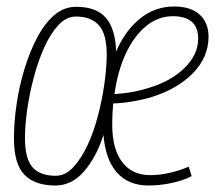

<svg xmlns="http://www.w3.org/2000/svg" viewBox="-20 -562 664 592"><path d="M151 10Q87 10 55 -23.5Q23 -57 23 -136Q23 -184 31 -239.5Q39 -295 55 -348Q71 -401 94 -445Q117 -489 147 -515Q177 -541 215 -541Q277 -541 306.5 -507Q336 -473 338 -403Q366 -468 412 -505Q458 -542 517 -542Q568 -542 595.5 -517Q623 -492 623 -449Q623 -385 574 -335.5Q525 -286 442 -261Q417 -254 387.5 -249Q358 -244 329 -243Q326 -211 326 -178Q326 -103 356.5 -62.5Q387 -22 443 -22Q499 -22 562 -48L571 -19Q544 -5 508 2.5Q472 10 438 10Q376 10 340.5 -30Q305 -70 299 -146Q277 -77 239 -33.5Q201 10 151 10ZM513 -512Q468 -512 431 -482Q394 -452 368.5 -398Q343 -344 333 -272Q389 -275 439 -291Q508 -312 549.5 -353Q591 -394 591 -443Q591 -512 513 -512ZM152 -20Q181 -20 205.5 -46Q230 -72 249.5 -113.5Q269 -155 282 -205Q295 -255 302 -304.5Q309 -354 309 -394Q309 -458 284.5 -484.5Q260 -511 214 -511Q185 -511 160.5 -485Q136 -459 117 -417Q98 -375 84.5 -324.5Q71 -274 64 -225Q57 -176 57 -136Q57 -72 80.5 -46Q104 -20 152 -20Z"/></svg>

Font: Georama SemiCondensed ExtraLight
Style: Italic
Weight: 200
Width: 4
Italic angle: -9°
Designer: Jean-Baptiste Levee
Foundry: Production Type
Version: Version 1.000